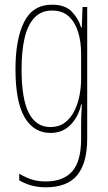

<svg xmlns="http://www.w3.org/2000/svg" viewBox="-20 -557 462 819"><path d="M202 -537Q258 -537 286.5 -507Q315 -477 326 -440H329L332 -527H352V35Q352 138 309.5 190Q267 242 175 242Q112 242 62 212V184Q89 200 115 208.5Q141 217 175 217Q250 217 288 174Q326 131 326 35V-12Q326 -35 326.5 -57.5Q327 -80 329 -111H326Q315 -60 281.5 -25Q248 10 195 10Q124 10 85 -56.5Q46 -123 46 -262Q46 -390 83 -463.5Q120 -537 202 -537ZM202 -512Q155 -512 126 -480.5Q97 -449 84.5 -393Q72 -337 72 -262Q72 -135 103 -75Q134 -15 195 -15Q231 -15 256 -33.5Q281 -52 296.5 -82.5Q312 -113 319 -149Q326 -185 326 -221V-329Q326 -378 313.5 -419.5Q301 -461 274 -486.5Q247 -512 202 -512Z"/></svg>

Font: Noto Sans Lao ExtraCondensed Thin
Style: Regular
Weight: 100
Width: 2
Designer: Monotype Design Team
Foundry: Monotype Imaging Inc.
Version: Version 2.003; ttfautohint (v1.8.4.7-5d5b)